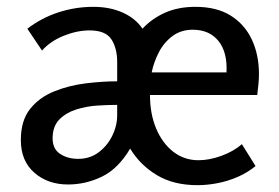

<svg xmlns="http://www.w3.org/2000/svg" viewBox="-20 -529 817 562"><path d="M41 -119Q41 -176 68 -210Q95 -244 138.5 -261.5Q182 -279 231 -285Q280 -291 323 -291V-347Q323 -388 306 -414Q289 -440 242 -440Q206 -440 167 -424.5Q128 -409 103 -381L60 -445Q102 -477 151.5 -493Q201 -509 253 -509Q302 -509 339.5 -492Q377 -475 397 -445Q425 -475 463.5 -492Q502 -509 552 -509Q614 -509 655 -483.5Q696 -458 717 -413.5Q738 -369 738 -312Q738 -298 736.5 -283Q735 -268 733 -251H419Q419 -196 437 -153Q455 -110 487 -85Q519 -60 561 -60Q593 -60 628.5 -73Q664 -86 688 -107L728 -43Q705 -24 676.5 -11.5Q648 1 617.5 7Q587 13 558 13Q488 13 439 -16.5Q390 -46 361 -94Q326 -35 278.5 -12Q231 11 179 11Q120 11 80.5 -23.5Q41 -58 41 -119ZM134 -124Q134 -93 156 -78.5Q178 -64 209 -64Q243 -64 268.5 -83Q294 -102 308.5 -131.5Q323 -161 323 -192V-222Q297 -222 265 -220Q233 -218 203 -208.5Q173 -199 153.5 -179Q134 -159 134 -124ZM424 -317H643Q646 -376 619.5 -409Q593 -442 544 -442Q510 -442 485 -423.5Q460 -405 445 -376Q430 -347 424 -317Z"/></svg>

Font: Rosario Light Medium
Style: Regular
Weight: 500
Version: Version 1.101; ttfautohint (v1.8.1.43-b0c9)